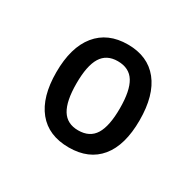

<svg xmlns="http://www.w3.org/2000/svg" viewBox="-75 -790 442 433"><g transform="rotate(30 146.0 -574.0)"><path d="M38 -573Q38 -638 66.5 -673Q95 -708 147 -708Q199 -708 227 -673Q255 -638 255 -573Q255 -508 227 -474Q199 -440 147 -440Q94 -440 66 -474.5Q38 -509 38 -573ZM203 -574Q203 -620 189.5 -642Q176 -664 146 -664Q117 -664 103.5 -642Q90 -620 90 -574Q90 -528 103.5 -506Q117 -484 146 -484Q176 -484 189.5 -506Q203 -528 203 -574Z"/></g></svg>

Font: Asap Condensed
Style: Regular
Weight: 400
Designer: Pablo Cosgaya
Foundry: Omnibus-Type
Version: Version 1.010; ttfautohint (v1.8)